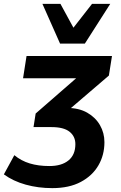

<svg xmlns="http://www.w3.org/2000/svg" viewBox="-73 -780 622 991"><path d="M197 191Q124 191 59.5 173Q-5 155 -53 120L1 21Q36 50 80.5 63.5Q125 77 182 77Q245 77 280.5 48Q316 19 316 -36Q316 -76 286 -100Q256 -124 193 -124H100L111 -194L359 -410L355 -376H46L64 -491H505L489 -390L259 -193L215 -223H272Q334 -223 377 -198.5Q420 -174 443 -134Q466 -94 466 -46Q466 20 435 73.5Q404 127 344 159Q284 191 197 191ZM237 -555 146 -760H239L306 -637L402 -760H496L365 -555Z"/></svg>

Font: Nunito Sans 12pt ExtraLight 12pt ExtraBold
Style: Italic
Weight: 800
Italic angle: -9°
Version: Version 3.101;gftools[0.9.27]